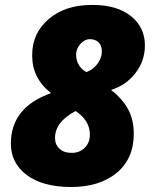

<svg xmlns="http://www.w3.org/2000/svg" viewBox="-20 -745 620 775"><path d="M564.9 -562Q564.9 -499 526.9 -450.2Q490.2 -401.9 428.2 -381.8Q474.6 -346.2 497.3 -303.5Q520 -260.7 520 -205.1Q520 -104.5 451.2 -47.4Q382.3 9.8 267.3 9.8Q152.3 9.8 87.9 -38.6Q23.9 -86.9 23.9 -165Q23.9 -312 186 -369.1Q109.9 -428.7 109.9 -520Q109.9 -522 109.9 -523.9Q109.9 -610.8 176.5 -668Q243.2 -725.1 350.6 -725.1Q352.1 -725.1 354 -725.1Q452.1 -725.1 508.5 -679.9Q564.9 -634.8 564.9 -562ZM329.1 -454.1Q356.9 -464.4 374 -488.3Q391.1 -512.2 391.1 -536.9Q391.1 -561.5 377.7 -574.2Q364.3 -586.9 343 -586.9Q321.8 -586.9 304.4 -567.4Q287.1 -547.9 287.1 -524.4Q287.1 -501 298.8 -481.9Q310.5 -462.9 329.1 -454.1ZM202.1 -188Q202.1 -161.6 220 -144.8Q237.8 -127.9 269.5 -127.9Q301.3 -127.9 322 -148.4Q342.8 -168.9 342.8 -202.1Q342.8 -258.3 285.2 -296.9Q202.1 -252.9 202.1 -188Z"/></svg>

Font: Open Sans Hebrew Extra Bold
Style: Italic
Weight: 800
Italic angle: -12°
Foundry: Ascender Corporation, Yanek Iontef
Version: Version 2.001;PS 002.001;hotconv 1.0.70;makeotf.lib2.5.58329